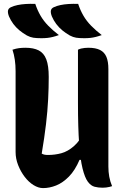

<svg xmlns="http://www.w3.org/2000/svg" viewBox="-20 -955 640 985"><path d="M555 0Q549 2 541 4Q533 6 524 7Q515 8 506 8Q484 8 465 3Q446 -2 430.5 -23Q415 -44 403.5 -90.5Q392 -137 386 -218.5Q380 -300 380 -427Q380 -461 380 -495Q380 -529 380 -563.5Q380 -598 380 -632Q380 -666 380 -700Q388 -704 396.5 -706Q405 -708 414.5 -709Q424 -710 433 -710Q471 -710 493.5 -698.5Q516 -687 526 -663Q536 -639 536 -601Q536 -539 536 -476.5Q536 -414 536 -351.5Q536 -289 536 -226.5Q536 -164 536 -101Q536 -73 540.5 -48.5Q545 -24 555 0ZM201 10Q177 10 152 -5.5Q127 -21 106.5 -48Q86 -75 73 -108Q60 -141 60 -175Q60 -243 60 -313Q60 -383 60 -453Q60 -523 60 -590Q60 -621 56 -648.5Q52 -676 44 -700Q62 -706 77.5 -708Q93 -710 111 -710Q152 -710 178.5 -696.5Q205 -683 217.5 -650.5Q230 -618 230 -560Q230 -505 227 -445.5Q224 -386 216 -318Q208 -250 194 -167Q201 -163 208.5 -161.5Q216 -160 226 -160Q262 -160 295 -169Q328 -178 359.5 -205.5Q391 -233 419 -289V-135H388Q365 -81 333.5 -49Q302 -17 268 -3.5Q234 10 201 10ZM161 -935Q172 -902 188 -874.5Q204 -847 227.5 -823Q251 -799 282 -775Q265 -769 251 -765.5Q237 -762 223 -760.5Q209 -759 192 -759Q167 -759 151 -761.5Q135 -764 118 -773Q97 -785 79.5 -799.5Q62 -814 48.5 -832Q35 -850 26 -871Q19 -889 21 -900.5Q23 -912 36 -918Q51 -925 70 -929Q89 -933 112 -934.5Q135 -936 161 -935ZM381 -935Q392 -902 408 -874.5Q424 -847 447.5 -823Q471 -799 502 -775Q485 -769 471 -765.5Q457 -762 443 -760.5Q429 -759 412 -759Q387 -759 371 -761.5Q355 -764 338 -773Q317 -785 299.5 -799.5Q282 -814 268.5 -832Q255 -850 246 -871Q239 -889 241 -900.5Q243 -912 256 -918Q271 -925 290 -929Q309 -933 332 -934.5Q355 -936 381 -935Z"/></svg>

Font: Recursive Monospace Casual ExtraBold
Style: Regular
Weight: 800
Version: Version 1.047